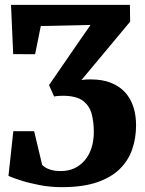

<svg xmlns="http://www.w3.org/2000/svg" viewBox="-20 -763 600 793"><path d="M235.5 10Q187 10 142.2 1.2Q97.5 -7.5 63.8 -18.5Q30 -29.5 15 -36.5L35 -221H121L154 -82.5Q156 -79 165 -72.8Q174 -66.5 190.5 -61.5Q207 -56.5 231.5 -56.5Q262.5 -56.5 287.2 -68Q312 -79.5 330.2 -101Q348.5 -122.5 358 -152.2Q367.5 -182 367.5 -218Q367.5 -258.5 358.8 -292Q350 -325.5 323.5 -346Q297 -366.5 243.5 -367.5Q234.5 -367.5 224.2 -367Q214 -366.5 203.5 -364.5L182.5 -411.5L305 -589.5L354 -660L148.5 -655.5L125 -539L34.5 -539.5L25.5 -743H516.5L517.5 -673.5L316.5 -432.5Q326.5 -434 336.5 -434.8Q346.5 -435.5 355.5 -435Q403 -435 438.2 -421Q473.5 -407 496.5 -381.8Q519.5 -356.5 530.8 -321.8Q542 -287 542 -246Q542 -193 526.2 -146.8Q510.5 -100.5 474.8 -65.2Q439 -30 380.5 -10Q322 10 235.5 10Z"/></svg>

Font: Merriweather 24pt SemiCondensed Black
Style: Regular
Weight: 900
Width: 4
Designer: Eben Sorkin
Foundry: Eben Sorkin
Version: Version 2.100